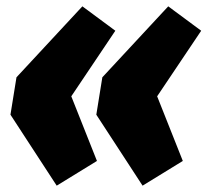

<svg xmlns="http://www.w3.org/2000/svg" viewBox="-20 -586 655 606"><path d="M240 -566 344 -489 205 -282 286 -78 159 0 13 -224 32 -342ZM511 -566 615 -489 476 -282 557 -78 430 0 284 -224 303 -342Z"/></svg>

Font: Fira Sans Condensed Black
Style: Italic
Weight: 900
Width: 3
Italic angle: -8°
Designer: Carrois Corporate & Edenspiekermann AG
Foundry: Carrois Corporate GbR & Edenspiekermann AG
Version: Version 4.203